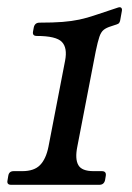

<svg xmlns="http://www.w3.org/2000/svg" viewBox="-42 -514 368 534"><path d="M173 -106Q166.2 -72 175.8 -55Q185.2 -38 218.2 -38H241.2Q254.2 -38 252.2 -25L250.2 -13Q247.2 0 234.2 0H-11Q-24 0 -21 -13L-19 -25Q-17 -38 -4 -38H20Q53 -38 69.5 -55Q86 -72 92.8 -106L139 -345Q146 -381 130 -397.5Q114 -414 60.2 -414Q47.2 -414 50 -427L52 -438Q55 -451 68 -451Q106 -451 131.6 -453Q157.2 -455 178.6 -459.5Q200 -464 224.6 -472.5Q249.2 -481 286.2 -493Q292.2 -495 295.1 -492.4Q298 -489.8 297 -483.8L292.2 -457Q290.5 -450 286.9 -448Q283.2 -446 276.2 -444L267.2 -441Q254 -437 246.5 -431.1Q239 -425.2 234.4 -411.6Q229.8 -398 224.2 -371Z"/></svg>

Font: Young Serif Light
Style: Italic
Weight: 300
Italic angle: -10.979°
Designer: Bastien Sozeau
Foundry: NBR — Bastien Sozeau
Version: Version 5.001